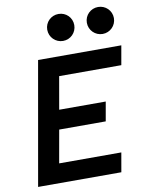

<svg xmlns="http://www.w3.org/2000/svg" viewBox="-99 -995 817 1065"><g transform="rotate(-10 309.5 -462.5)"><path d="M27.8 0H496.6L515.6 -108.4H165.5L198.2 -293H460.4L479.5 -401.4H217.3L249.5 -585H599.6L618.7 -693.4H149.9ZM305.2 -773.4C347.7 -773.4 381.3 -807.1 381.3 -849.6C381.3 -892.1 347.7 -925.3 305.2 -925.3C263.2 -925.3 229 -892.1 229 -849.6C229 -807.1 263.2 -773.4 305.2 -773.4ZM528.3 -773.4C570.3 -773.4 604.5 -807.1 604.5 -849.6C604.5 -892.1 570.3 -925.3 528.3 -925.3C486.3 -925.3 452.1 -892.1 452.1 -849.6C452.1 -807.1 486.3 -773.4 528.3 -773.4Z"/></g></svg>

Font: Cascadia Mono SemiBold
Style: Italic
Weight: 600
Italic angle: -10°
Monospace: yes
Designer: Aaron Bell
Foundry: Saja Typeworks
Version: Version 2404.023